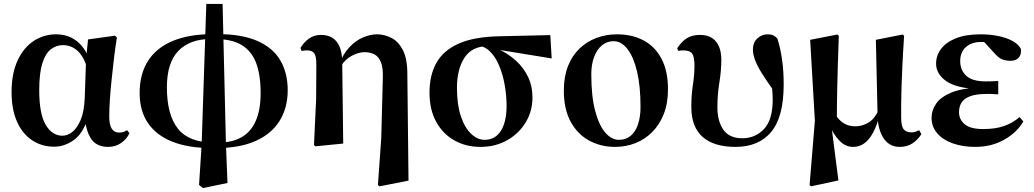

<svg xmlns="http://www.w3.org/2000/svg" viewBox="-20 -732 5271 979"><path d="M256 16Q193 16 143.5 -17Q94 -50 66.5 -112Q39 -174 39 -262Q39 -357 69.5 -423Q100 -489 151.5 -523Q203 -557 266 -557Q336 -557 383.5 -512Q431 -467 444 -388H451L430 -364Q418 -415 398.5 -445Q379 -475 354 -488.5Q329 -502 301 -502Q267 -502 239.5 -481Q212 -460 196 -409.5Q180 -359 180 -273Q180 -151 213 -95.5Q246 -40 298 -40Q324 -40 348.5 -59Q373 -78 391 -120Q409 -162 412 -231L419 -435L429 -531L566 -550L576 -541Q567 -485 560.5 -428.5Q554 -372 548.5 -319.5Q543 -267 540 -220.5Q537 -174 537 -138Q537 -95 550 -75.5Q563 -56 588 -56Q601 -56 610.5 -59.5Q620 -63 628 -68L640 -53Q627 -24 598.5 -3.5Q570 17 531 17Q478 17 450 -17Q422 -51 412 -127L428 -129Q401 -48 354 -16Q307 16 256 16Z M995 211 1008 8 1032 -712H1115L1132 1L1140 201L1015 227ZM1060 23Q941 23 859 -9.5Q777 -42 734.5 -104.5Q692 -167 692 -257Q692 -355 735 -422Q778 -489 861.5 -523.5Q945 -558 1065 -558L1054 -533Q948 -533 889.5 -472.5Q831 -412 831 -287Q831 -146 887.5 -75.5Q944 -5 1070 -5ZM1083 23 1094 -5Q1164 -5 1212 -32.5Q1260 -60 1284.5 -116.5Q1309 -173 1309 -257Q1309 -350 1286 -411Q1263 -472 1212 -502.5Q1161 -533 1078 -533L1089 -558Q1214 -558 1293 -523Q1372 -488 1409.5 -424Q1447 -360 1447 -272Q1447 -182 1405.5 -115.5Q1364 -49 1283 -13Q1202 23 1083 23Z M1581 8 1592 -229 1593 -405Q1593 -446 1582 -460.5Q1571 -475 1547 -475Q1540 -475 1533 -474.5Q1526 -474 1518 -472L1512 -487Q1527 -514 1553.5 -534Q1580 -554 1617 -554Q1649 -554 1672.5 -540.5Q1696 -527 1710 -497.5Q1724 -468 1725 -417V-413L1730 0L1589 14ZM1907 212 1924 -28 1932 -333Q1934 -386 1922.5 -414.5Q1911 -443 1889.5 -454.5Q1868 -466 1839 -466Q1809 -466 1774.5 -448Q1740 -430 1716 -392L1705 -400H1708Q1728 -455 1760.5 -490Q1793 -525 1830.5 -541Q1868 -557 1903 -557Q1938 -557 1973.5 -540Q2009 -523 2033 -479Q2057 -435 2057 -355L2063 189L1916 218Z M2429 17Q2356 17 2297 -16Q2238 -49 2204 -111Q2170 -173 2170 -260Q2170 -349 2205.5 -412Q2241 -475 2318.5 -509.5Q2396 -544 2522 -547L2786 -553L2793 -434L2499 -482L2470 -497Q2387 -497 2348.5 -438Q2310 -379 2310 -284Q2310 -198 2330 -139Q2350 -80 2382.5 -49.5Q2415 -19 2451 -19Q2505 -19 2534 -65Q2563 -111 2563 -192Q2563 -245 2553.5 -298.5Q2544 -352 2525.5 -396.5Q2507 -441 2479 -469Q2451 -497 2415 -499L2438 -508Q2483 -499 2528 -478Q2573 -457 2611 -422.5Q2649 -388 2672 -341Q2695 -294 2695 -234Q2695 -166 2661 -109Q2627 -52 2567 -17.5Q2507 17 2429 17Z M3116 17Q3044 17 2984.5 -15Q2925 -47 2890 -111Q2855 -175 2855 -270Q2855 -341 2876 -394.5Q2897 -448 2934.5 -484Q2972 -520 3021 -538.5Q3070 -557 3126 -557Q3203 -557 3261.5 -526Q3320 -495 3353 -432.5Q3386 -370 3386 -277Q3386 -205 3364.5 -150.5Q3343 -96 3305.5 -58.5Q3268 -21 3219.5 -2Q3171 17 3116 17ZM3135 -19Q3172 -19 3196.5 -40Q3221 -61 3233.5 -99Q3246 -137 3246 -186Q3246 -294 3228 -368.5Q3210 -443 3179 -482.5Q3148 -522 3109 -522Q3075 -522 3049.5 -501Q3024 -480 3009.5 -442Q2995 -404 2995 -354Q2995 -240 3015 -165.5Q3035 -91 3067 -55Q3099 -19 3135 -19Z M3730 17Q3621 17 3563 -33.5Q3505 -84 3505 -187Q3505 -247 3513 -299Q3521 -351 3521 -397Q3521 -442 3509.5 -458.5Q3498 -475 3465 -475Q3458 -475 3451.5 -474.5Q3445 -474 3439 -472L3433 -486Q3456 -521 3483 -537.5Q3510 -554 3548 -554Q3603 -554 3630.5 -520.5Q3658 -487 3658 -427Q3658 -372 3648 -311Q3638 -250 3638 -185Q3638 -114 3668.5 -70.5Q3699 -27 3765 -27Q3831 -27 3875.5 -74Q3920 -121 3920 -224Q3920 -255 3916 -291.5Q3912 -328 3906 -360H3926L3928 -265Q3887 -322 3863 -361Q3839 -400 3829 -428.5Q3819 -457 3819 -479Q3819 -515 3841.5 -536Q3864 -557 3895 -557Q3912 -557 3923.5 -551.5Q3935 -546 3944 -535Q3960 -484 3968 -426Q3976 -368 3976 -302Q3976 -136 3912.5 -59.5Q3849 17 3730 17Z M4108 212 4135 -116 4111 -529 4250 -556 4257 -549Q4254 -463 4252 -398.5Q4250 -334 4249 -284Q4248 -234 4247.5 -192.5Q4247 -151 4247 -110L4220 -85L4255 188L4116 218ZM4568 17Q4518 17 4489 -22Q4460 -61 4455 -129V-133L4446 -529L4583 -556L4590 -549Q4584 -459 4581 -392.5Q4578 -326 4576.5 -278Q4575 -230 4575 -194.5Q4575 -159 4575 -132Q4575 -87 4588.5 -72Q4602 -57 4627 -57Q4639 -57 4648.5 -60.5Q4658 -64 4667 -68L4678 -48Q4660 -19 4632.5 -1Q4605 17 4568 17ZM4330 17Q4290 17 4259 -16Q4228 -49 4209 -96H4206L4236 -152Q4258 -118 4283 -103Q4308 -88 4341 -88Q4376 -88 4407 -106Q4438 -124 4460 -170L4471 -157H4467Q4450 -77 4415.5 -30Q4381 17 4330 17Z M4952 17Q4890 17 4839.5 -0.5Q4789 -18 4759.5 -51.5Q4730 -85 4730 -132Q4730 -169 4753 -203Q4776 -237 4829.5 -259.5Q4883 -282 4974 -286V-277Q4856 -282 4804.5 -318.5Q4753 -355 4753 -408Q4753 -448 4778 -482Q4803 -516 4853.5 -536.5Q4904 -557 4981 -557Q5027 -557 5069.5 -548.5Q5112 -540 5143 -523Q5174 -506 5186 -481Q5188 -453 5174 -437.5Q5160 -422 5133 -422Q5110 -422 5090.5 -429Q5071 -436 5043 -469L4979 -539L5041 -541L5067 -514Q5039 -516 5019.5 -517Q5000 -518 4983 -518Q4934 -518 4905 -492Q4876 -466 4876 -421Q4876 -375 4906.5 -346Q4937 -317 5007 -317Q5022 -317 5036.5 -317.5Q5051 -318 5070 -319V-251Q5046 -253 5033.5 -253Q5021 -253 5011 -253Q4957 -253 4926 -241Q4895 -229 4882.5 -208.5Q4870 -188 4870 -160Q4870 -123 4899 -98.5Q4928 -74 4993 -74Q5055 -74 5098.5 -89Q5142 -104 5179 -135L5198 -113Q5166 -57 5101 -20Q5036 17 4952 17Z"/></svg>

Font: Noto Serif JP ExtraBold
Style: Regular
Weight: 800
Designer: Ryoko NISHIZUKA 西塚涼子 (kana & ideographs); Frank Grießhammer (Latin, Greek & Cyrillic); Wenlong ZHANG 张文龙 (bopomofo); San
Foundry: Adobe
Version: Version 2.003-H1;hotconv 1.1.1;makeotfexe 2.6.0